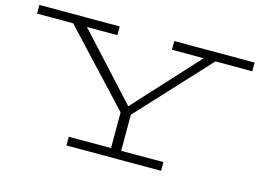

<svg xmlns="http://www.w3.org/2000/svg" viewBox="-93 -854 1388 1023"><g transform="rotate(15 601.0 -343.0)"><path d="M630 -247V-48H863V0H341V-48H574V-245L207 -638H8V-686H451V-638H283L605 -287L927 -638H752V-686H1195V-638H992Z"/></g></svg>

Font: BioRhyme Expanded Light
Style: Regular
Weight: 300
Width: 7
Designer: Aoife Mooney
Foundry: Aoife Mooney Type
Version: Version 1.001